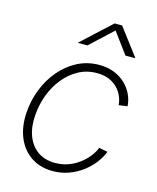

<svg xmlns="http://www.w3.org/2000/svg" viewBox="-114 -827 751 916"><g transform="rotate(15 262.0 -369.5)"><path d="M234.4 9.3Q171.4 9.3 126.5 -21Q81.5 -51.3 59.3 -104.7Q37.1 -158.2 41.5 -227.5Q45.4 -288.1 67.1 -343.8Q88.9 -399.4 125.7 -443.1Q162.6 -486.8 211.7 -512.2Q260.7 -537.6 319.3 -537.6Q361.8 -537.6 394.8 -523.9Q427.7 -510.3 450.4 -487.8Q473.1 -465.3 485.6 -437.7Q498 -410.2 499.5 -381.8L457 -376Q455.6 -397.9 446.3 -419.4Q437 -440.9 419.9 -458.5Q402.8 -476.1 377.7 -486.6Q352.5 -497.1 318.4 -497.1Q268.6 -497.1 227.3 -474.6Q186 -452.1 155.3 -413.8Q124.5 -375.5 106.4 -326.9Q88.4 -278.3 85 -225.6Q80.6 -168 97.2 -124.3Q113.8 -80.6 148.7 -55.9Q183.6 -31.2 234.9 -31.2Q269.5 -31.2 299.6 -42.2Q329.6 -53.2 353.5 -71.3Q377.4 -89.4 394.5 -111.1Q411.6 -132.8 420.4 -155.3L462.9 -147Q452.1 -118.7 430.9 -90.8Q409.7 -63 379.9 -40.5Q350.1 -18.1 313.2 -4.4Q276.4 9.3 234.4 9.3ZM239.3 -612.8H192.9L193.4 -614.7L337.4 -747.6H374.5L475.1 -614.7L474.6 -612.8H427.2L350.6 -716.3Z"/></g></svg>

Font: Inter 24pt ExtraLight
Style: Italic
Weight: 250
Italic angle: -9.3988°
Version: Version 4.001;git-66647c0bb